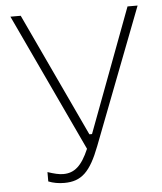

<svg xmlns="http://www.w3.org/2000/svg" viewBox="-51 -745 672 797"><g transform="rotate(-5 284.5 -346.5)"><path d="M185 7C257 7 294 -29 334 -133L552 -700H510L317 -185H306L65 -700H22L291 -126C261 -56 230 -30 184 -30C166 -30 146 -35 119 -44V-5C139 3 161 7 185 7Z"/></g></svg>

Font: Fixel Text ExtraLight
Style: Regular
Weight: 200
Width: 4
Designer: AlfaBravo + MacPaw
Foundry: Kyrylo Tkachov, Marchela Mozhyna, Serhii Makarenko, Maria Weinstein, Zakhar Kryvoshyya
Version: Version 1.211